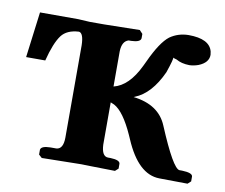

<svg xmlns="http://www.w3.org/2000/svg" viewBox="-58 -514 683 584"><g transform="rotate(10 284.0 -222.0)"><path d="M282.2 -71.8Q283.7 -35.6 303.2 -35.2H311Q339.8 -34.2 340.8 -22.9V-7.8L331.1 1Q330.1 1 221.2 -1Q221.2 -1 105 1L95.2 -7.8V-22.9Q97.2 -34.7 125 -35.2H144Q164.6 -37.1 165 -71.8V-357.9Q164.1 -395 149.9 -397Q112.8 -395 96.2 -373Q78.1 -348.6 64 -293H4.9L22.9 -434.1H141.1L176.8 -432.1H202.1H221.2L331.1 -434.1L340.8 -423.8V-410.2Q339.4 -397.9 311 -397H303.2Q283.2 -391.1 282.2 -359.9V-251Q328.6 -262.2 360.4 -328.6Q363.8 -335.4 367.2 -342.8Q396.5 -406.7 422.9 -426.8Q447.8 -444.3 480 -444.8Q544.9 -444.8 554.7 -407.2Q555.7 -401.9 556.2 -397Q556.2 -372.6 525.4 -360.4Q511.7 -355.5 498 -355Q473.1 -355.5 457 -365.2Q454.6 -366.2 450.2 -367.2Q446.8 -368.7 445.8 -369.1Q448.2 -366.2 433.1 -321.8Q400.9 -251 351.1 -231.4Q349.1 -230.5 348.1 -230Q427.2 -220.7 452.1 -160.2Q503.9 -36.6 523.9 -35.2H532.2Q564 -34.2 564.9 -22.9V-7.8L555.2 1L467.8 0Q402.3 -1 359.4 -101.6Q356.9 -107.4 354 -113.8Q323.7 -181.2 293.5 -197.3Q287.6 -200.2 282.2 -202.1Z"/></g></svg>

Font: Linux Libertine O
Style: Semibold
Weight: 700
Designer: Philipp H. Poll
Foundry: Philipp H. Poll
Version: Version 5.0.0